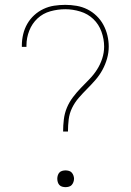

<svg xmlns="http://www.w3.org/2000/svg" viewBox="-20 -763 540 791"><path d="M240 -221Q240 -246 243 -271Q246 -296 255.5 -319Q265 -342 280.5 -362.5Q296 -383 313.5 -401Q331 -419 348.5 -437Q366 -455 379.5 -476Q393 -497 401 -521.5Q409 -546 409 -571Q409 -602 398 -632.5Q387 -663 364.5 -684.5Q342 -706 311 -715.5Q280 -725 249 -725Q218 -725 187.5 -716.5Q157 -708 134.5 -687Q112 -666 100.5 -636.5Q89 -607 89 -576V-570H70V-576Q70 -599 75.5 -622Q81 -645 92.5 -665Q104 -685 121 -700.5Q138 -716 159 -726Q180 -736 203 -739.5Q226 -743 249 -743Q272 -743 295.5 -739Q319 -735 340 -724.5Q361 -714 378 -697.5Q395 -681 406 -660.5Q417 -640 422.5 -617Q428 -594 428 -571Q428 -546 421 -521.5Q414 -497 402 -475Q390 -453 373.5 -434Q357 -415 339 -397Q321 -379 304.5 -360Q288 -341 277 -318.5Q266 -296 263 -271Q260 -246 260 -221ZM250 8Q243 8 236 6Q229 4 224.5 -1Q220 -6 218 -13Q216 -20 216 -27Q216 -33 218 -40Q220 -47 224.5 -52Q229 -57 236 -59Q243 -61 250 -61Q257 -61 264 -59Q271 -57 275.5 -52Q280 -47 282.5 -40Q285 -33 285 -27Q285 -20 282.5 -13Q280 -6 275.5 -1Q271 4 264 6Q257 8 250 8Z"/></svg>

Font: Iosevka Thin
Style: Regular
Weight: 100
Monospace: yes
Designer: Belleve Invis
Foundry: Belleve Invis
Version: Version 32.5.0; ttfautohint (v1.8.4)